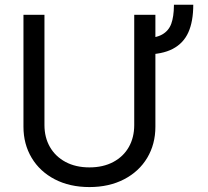

<svg xmlns="http://www.w3.org/2000/svg" viewBox="-20 -769 867 802"><path d="M584.3 -541.4V-609.8Q630.9 -609.8 657.6 -625Q684.4 -640.2 695.3 -669.5Q706.1 -698.9 706.5 -745.9V-749.3H787.3Q787.3 -679.9 766.9 -634.2Q746.5 -588.4 701.7 -564.9Q656.8 -541.4 584.3 -541.4ZM629.1 -707.2V-239.6Q629.1 -167.1 595 -109.8Q560.8 -52.5 498.1 -20Q435.4 12.4 353.6 12.4Q271.4 12.4 208.9 -20Q146.4 -52.5 112.2 -109.8Q78 -167.1 78 -239.6V-707.2H165.7V-246.5Q165.7 -195.1 188.5 -155.2Q211.3 -115.3 253.8 -92.5Q296.3 -69.8 353.6 -69.8Q410.9 -69.8 453.4 -92.5Q495.9 -115.3 518.3 -155.2Q540.7 -195.1 540.7 -246.5V-707.2Z"/></svg>

Font: Pretendard Variable
Style: Regular
Weight: 400
Designer: Base glyphs from Inter by Rasmus Andersson; Hangul glyphs from Noto Sans CJK(Source Han Sans) by Jang Soo-young and Kang
Foundry: Kil Hyung-jin
Version: Version 1.100;FEAKit 1.0